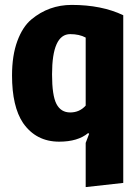

<svg xmlns="http://www.w3.org/2000/svg" viewBox="-20 -565 568 782"><path d="M266 -426Q192 -426 192 -262Q192 -176 210 -141.5Q228 -107 266 -107Q304 -107 329 -135V-412Q303 -426 266 -426ZM221 12Q127 12 74 -64Q29 -131 29 -258Q29 -339 50.5 -397.5Q72 -456 108 -486Q179 -545 272 -545Q394 -545 482 -503V180L329 197V17L343 -20L339 -23Q297 12 221 12Z"/></svg>

Font: Magra
Style: Bold
Weight: 600
Designer: Viviana Monsalve
Foundry: Viviana Monsalve
Version: Version 1.001